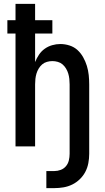

<svg xmlns="http://www.w3.org/2000/svg" viewBox="-20 -755 540 990"><path d="M219 215V127H260Q277 127 293 121Q309 115 320 102Q331 89 335 72Q339 55 339 38V-320Q339 -334 337.5 -348Q336 -362 332 -375.5Q328 -389 320.5 -401.5Q313 -414 302.5 -423Q292 -432 278 -436Q264 -440 250 -440Q236 -440 222 -436Q208 -432 197.5 -423Q187 -414 179.5 -401.5Q172 -389 168 -375.5Q164 -362 162.5 -348Q161 -334 161 -320V0H60V-582H18V-651H60V-735H161V-651H250V-582H161V-435Q169 -455 181 -473Q193 -491 210.5 -503.5Q228 -516 249 -522Q270 -528 291 -528Q315 -528 338.5 -520.5Q362 -513 379.5 -497Q397 -481 409 -459.5Q421 -438 428 -415Q435 -392 437.5 -368Q440 -344 440 -320V38Q440 62 435.5 86Q431 110 420 131Q409 152 391.5 169Q374 186 352.5 196.5Q331 207 307.5 211Q284 215 260 215Z"/></svg>

Font: Iosevka SS18 Semibold
Style: Regular
Weight: 600
Monospace: yes
Designer: Belleve Invis
Foundry: Belleve Invis
Version: Version 25.1.1; ttfautohint (v1.8.4)